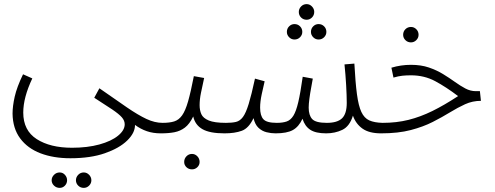

<svg xmlns="http://www.w3.org/2000/svg" viewBox="-20 -643 2403 933"><path d="M41 -91Q41 -127 51.5 -173.5Q62 -220 92 -282L137 -262Q93 -169 93 -96Q93 -9 158.5 33Q224 75 330 75Q405 75 463 59Q521 43 553.5 16.5Q586 -10 586 -39Q586 -57 572 -73Q558 -89 525.5 -111Q493 -133 438 -168L463 -214Q543 -158 597 -121Q651 -84 691.5 -65Q732 -46 770 -46Q784 -46 790 -39Q796 -32 796 -22Q796 -11 787.5 -3Q779 5 761 5Q724 5 693.5 -5.5Q663 -16 636 -36V-35Q636 3 598 40Q560 77 490 101.5Q420 126 322 126Q240 126 177 102Q114 78 78 29.5Q42 -19 41 -91ZM387 270Q371 270 360 259Q349 248 349 233Q349 218 360 206.5Q371 195 387 195Q402 195 413 206.5Q424 218 424 233Q424 248 413 259Q402 270 387 270ZM270 270Q254 270 242.5 259Q231 248 231 233Q231 218 242.5 206.5Q254 195 270 195Q285 195 295.5 206.5Q306 218 306 233Q306 248 295.5 259Q285 270 270 270Z M763 5 770 -46Q804 -46 826.5 -53Q849 -60 865 -82.5Q881 -105 894 -150.5Q907 -196 922 -273L972 -264Q963 -223 956.5 -191.5Q950 -160 950 -132Q950 -107 958.5 -88Q967 -69 994.5 -57.5Q1022 -46 1078 -46Q1092 -46 1098 -39Q1104 -32 1104 -22Q1104 -11 1095.5 -3Q1087 5 1071 5Q999 5 963.5 -15.5Q928 -36 919 -77Q901 -40 878.5 -23Q856 -6 828 -0.5Q800 5 763 5ZM913 180Q897 180 886 169.5Q875 159 875 144Q875 128 886 116.5Q897 105 913 105Q928 105 939 116.5Q950 128 950 144Q950 159 939 169.5Q928 180 913 180Z M1071 5 1078 -46Q1107 -46 1126.5 -50.5Q1146 -55 1160.5 -74.5Q1175 -94 1188.5 -138Q1202 -182 1219 -261L1266 -248Q1260 -223 1252 -186Q1244 -149 1244 -120Q1244 -81 1260 -63.5Q1276 -46 1325 -46Q1353 -46 1372.5 -52.5Q1392 -59 1405.5 -80.5Q1419 -102 1429.5 -147Q1440 -192 1451 -270L1500 -261Q1497 -243 1492 -216.5Q1487 -190 1483.5 -163.5Q1480 -137 1480 -120Q1480 -83 1497 -64.5Q1514 -46 1568 -46Q1619 -46 1642 -68Q1665 -90 1665 -143Q1665 -178 1662 -230Q1659 -282 1654 -330L1702 -334Q1707 -242 1714.5 -185.5Q1722 -129 1736 -99Q1750 -69 1774.5 -58Q1799 -47 1839 -46Q1853 -46 1859 -39Q1865 -32 1865 -22Q1865 -11 1856.5 -3Q1848 5 1832 5Q1774 5 1741.5 -18Q1709 -41 1695 -81Q1679 -29 1643.5 -12Q1608 5 1565 5Q1514 5 1487.5 -12.5Q1461 -30 1450 -66Q1432 -27 1403 -11Q1374 5 1319 5Q1297 5 1275 -0.5Q1253 -6 1236 -22Q1219 -38 1212 -69Q1189 -20 1155 -7.5Q1121 5 1071 5ZM1470 -547Q1454 -547 1443 -558Q1432 -569 1432 -585Q1432 -600 1443 -611.5Q1454 -623 1470 -623Q1485 -623 1496 -611.5Q1507 -600 1507 -585Q1507 -569 1496 -558Q1485 -547 1470 -547ZM1411 -451Q1396 -451 1385 -462Q1374 -473 1374 -488Q1374 -504 1385 -515Q1396 -526 1411 -526Q1427 -526 1438 -515Q1449 -504 1449 -488Q1449 -473 1438 -462Q1427 -451 1411 -451ZM1528 -451Q1513 -451 1502 -462Q1491 -473 1491 -488Q1491 -504 1502 -515Q1513 -526 1528 -526Q1544 -526 1555 -515Q1566 -504 1566 -488Q1566 -473 1555 -462Q1544 -451 1528 -451Z M1832 5 1839 -46Q1907 -46 1965 -60.5Q2023 -75 2081 -103.5Q2139 -132 2206 -176Q2148 -220 2095 -248.5Q2042 -277 1977 -277Q1954 -277 1935 -275Q1916 -273 1892 -266L1882 -314Q1928 -328 1977 -328Q2026 -328 2064 -315Q2102 -302 2133 -283Q2164 -264 2190.5 -245Q2217 -226 2241.5 -213Q2266 -200 2292 -200H2312L2317 -153Q2276 -153 2240 -136.5Q2204 -120 2166.5 -97Q2129 -74 2083 -50.5Q2037 -27 1976 -11Q1915 5 1832 5ZM1977 -437Q1961 -437 1950 -448Q1939 -459 1939 -474Q1939 -490 1950 -501Q1961 -512 1977 -512Q1992 -512 2003 -501Q2014 -490 2014 -474Q2014 -459 2003 -448Q1992 -437 1977 -437Z"/></svg>

Font: Noto Sans Arabic UI SmCn Lt
Style: Regular
Weight: 300
Width: 4
Designer: Monotype Design Team, Nadine Chahine and Nizar Qandah
Foundry: Monotype Imaging Inc.
Version: Version 2.010; ttfautohint (v1.8.4.7-5d5b)